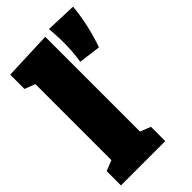

<svg xmlns="http://www.w3.org/2000/svg" viewBox="-243 -875 950 950"><g transform="rotate(-45 232.5 -399.5)"><path d="M317 -100V0H7V-100L62 -122V-654L7 -675V-775L262 -785V-122ZM413 -560 297 -575Q305 -623 306.5 -677.5Q308 -732 302 -799L465 -793Q453 -672 413 -560Z"/></g></svg>

Font: Bitter Black
Style: Regular
Weight: 900
Designer: Sol Matas, and Bitter project Authors
Foundry: Sol Matas
Version: Version 2.001